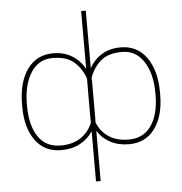

<svg xmlns="http://www.w3.org/2000/svg" viewBox="-62 -821 1024 1083"><g transform="rotate(-5 450.0 -279.5)"><path d="M86.9 -254.4Q86.9 -145 130.1 -80.6Q173.3 -16.1 257.3 -16.1Q326.2 -16.1 371.6 -47.1Q417 -78.1 437.5 -129.9V-146.5Q437 -146.5 437 -146.5V-255.9Q437 -365.2 437.5 -365.7V-379.9Q418 -436 375.7 -473.9Q333.5 -511.7 253.9 -511.7Q174.3 -511.7 130.6 -443.1Q86.9 -374.5 86.9 -264.6ZM814.5 -264.6Q814.5 -374.5 770 -443.1Q725.6 -511.7 646.5 -511.7Q567.4 -511.7 525.1 -474.4Q482.9 -437 463.9 -381.3V-372.6Q463.9 -363.8 464.4 -363.8V-148.4L463.9 -147.5V-128.4Q483.9 -76.7 529.1 -46.4Q574.2 -16.1 643.1 -16.1Q726.6 -16.1 770.5 -80.6Q814.5 -145 814.5 -254.4ZM59.6 -264.6Q59.6 -390.1 112.3 -464.1Q165 -538.1 258.8 -538.1Q319.8 -538.1 365 -510.5Q410.2 -482.9 437.5 -434.6V-761.7H463.9V-435.5Q489.7 -483.4 534.7 -510.7Q579.6 -538.1 641.6 -538.1Q734.9 -538.1 787.8 -464.1Q840.8 -390.1 840.8 -264.6V-254.4Q840.8 -132.3 788.1 -61Q735.4 10.3 642.6 10.3Q581.1 10.3 535.4 -14.4Q489.7 -39.1 463.9 -81.1V203.1H437.5V-81.1Q410.6 -39.1 364.7 -14.4Q318.8 10.3 257.8 10.3Q164.6 10.3 112.1 -61Q59.6 -132.3 59.6 -254.4Z"/></g></svg>

Font: Roboto-Thin
Style: Regular
Weight: 250
Designer: Google
Version: Version 1.100141; 2013; ttfautohint (v0.94.14-c901) -l 8 -r 